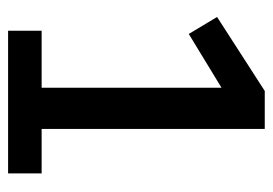

<svg xmlns="http://www.w3.org/2000/svg" viewBox="-120 -555 675 475"><g transform="rotate(90 217.5 -317.5)"><path d="M409 -83V0H56V-83H197V-528L64 -447L22 -517L205 -635H299V-83Z"/></g></svg>

Font: Gemunu Libre SemiBold
Style: Regular
Weight: 600
Designer: Puspanada Ekanayake, Sola Matas, Pathum Egodawatta, Kosala Senevirathne
Foundry: mooniak
Version: Version 1.100